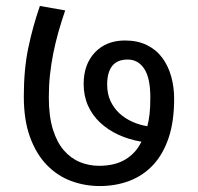

<svg xmlns="http://www.w3.org/2000/svg" viewBox="-20 -646 665 645"><path d="M400 -510Q442 -510 473.5 -494.5Q505 -479 525 -452Q545 -425 555 -389.5Q565 -354 565 -314Q565 -238 546.5 -183Q528 -128 494.5 -92Q461 -56 415 -38.5Q369 -21 315 -21Q265 -21 219 -38Q173 -55 137.5 -91.5Q102 -128 81 -185Q60 -242 60 -322Q60 -413 75 -485Q90 -557 114 -626L199 -611Q186 -573 176 -537.5Q166 -502 159 -467Q152 -432 148 -395.5Q144 -359 144 -319Q144 -256 157.5 -212Q171 -168 194.5 -141Q218 -114 248.5 -101.5Q279 -89 313 -89Q366 -89 401.5 -110.5Q437 -132 455 -170Q413 -177 377.5 -193.5Q342 -210 316 -234.5Q290 -259 275.5 -291.5Q261 -324 261 -364Q261 -430 299 -470Q337 -510 400 -510ZM340 -362Q340 -330 351.5 -306Q363 -282 381.5 -265Q400 -248 424.5 -237Q449 -226 475 -222Q480 -241 482.5 -263Q485 -285 485 -319Q485 -384 464.5 -415Q444 -446 409 -446Q374 -446 357 -424.5Q340 -403 340 -362Z"/></svg>

Font: Ek Mukta
Style: Regular
Weight: 400
Designer: Girish Dalvi and Yashodeep Gholap
Foundry: Ek Type
Version: Version 2.538;PS 1.001;hotconv 16.6.51;makeotf.lib2.5.65220;